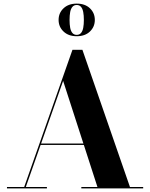

<svg xmlns="http://www.w3.org/2000/svg" viewBox="-20 -1040 828 1060"><path d="M201 -240V-247.5H493V-240ZM435 -765 697.5 -7.5H770.5V0H429V-7.5H518L328.5 -593.5L122.5 -7.5H239V0H18.5V-7.5H113.5L380 -765ZM403.5 -840Q358 -840 330.8 -866Q303.5 -892 303.5 -930Q303.5 -968.5 330.8 -994.2Q358 -1020 403.5 -1020Q449.5 -1020 476.5 -994.2Q503.5 -968.5 503.5 -930Q503.5 -892 476.5 -866Q449.5 -840 403.5 -840ZM403.5 -847.5Q418.5 -847.5 427.2 -857.8Q436 -868 439.5 -886.5Q443 -905 443 -930Q443 -955 439.5 -973.5Q436 -992 427.2 -1002.2Q418.5 -1012.5 403.5 -1012.5Q388.5 -1012.5 379.8 -1002.2Q371 -992 367.5 -973.5Q364 -955 364 -930Q364 -905 367.5 -886.5Q371 -868 379.8 -857.8Q388.5 -847.5 403.5 -847.5Z"/></svg>

Font: Bodoni Moda 28pt
Style: Bold
Weight: 700
Designer: Owen Earl
Foundry: indestructible type
Version: Version 2.005